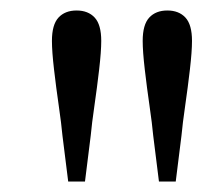

<svg xmlns="http://www.w3.org/2000/svg" viewBox="-20 -867 407 366"><path d="M126 -847Q148 -847 160.5 -833.5Q173 -820 173 -789Q173 -769 169 -734.5Q165 -700 160 -665.5Q155 -631 153 -609L142 -521H110L99 -609Q97 -631 92 -665.5Q87 -700 83 -734.5Q79 -769 79 -789Q79 -820 91.5 -833.5Q104 -847 126 -847ZM299 -847Q321 -847 333.5 -833.5Q346 -820 346 -789Q346 -769 342 -734.5Q338 -700 333 -665.5Q328 -631 326 -609L315 -521H283L272 -609Q270 -631 265 -665.5Q260 -700 256 -734.5Q252 -769 252 -789Q252 -820 264.5 -833.5Q277 -847 299 -847Z"/></svg>

Font: Noto Serif Oriya
Style: Regular
Weight: 400
Designer: David Williams
Foundry: Google LLC, David Williams
Version: Version 1.051; ttfautohint (v1.8.4.7-5d5b)